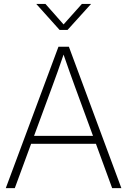

<svg xmlns="http://www.w3.org/2000/svg" viewBox="-20 -968 654 988"><path d="M9.8 0H56.2L140.1 -228H473.6L557.1 0H604.5L334.5 -727.5H280.8ZM213.9 -947.8H167V-947.3L286.6 -814H327.6L448.2 -947.3V-947.8H401.4L307.1 -842.3ZM155.3 -269 248.5 -522C266.6 -570.8 285.2 -622.1 307.1 -687C329.6 -622.1 347.7 -570.8 365.7 -522L458.5 -269Z"/></svg>

Font: Raveo Display Display ExLight
Style: Regular
Weight: 200
Designer: Jakub Foglar, Rasmus Andersson (Inter)
Foundry: Jakubfoglar.com
Version: Version 1.100;Glyphs 3.2.3 (3260)